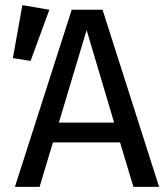

<svg xmlns="http://www.w3.org/2000/svg" viewBox="-20 -727 645 747"><path d="M172 -689 99 -490 30 -501 67 -707ZM499 0 447 -173H186L134 0H38L259 -689H379L599 0ZM209 -250H424L317 -610Z"/></svg>

Font: Fira Sans
Style: Regular
Weight: 400
Designer: Carrois Corporate & Edenspiekermann AG
Foundry: Carrois Corporate GbR & Edenspiekermann AG
Version: Version 4.106;PS 004.106;hotconv 1.0.70;makeotf.lib2.5.58329